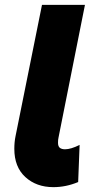

<svg xmlns="http://www.w3.org/2000/svg" viewBox="-20 -762 391 791"><path d="M330 -742 221 -195Q219 -187 219 -174Q219 -159 226.5 -153Q234 -147 248 -147Q272 -147 308 -165L302 -12Q252 9 200 9Q130 9 84.5 -32.5Q39 -74 39 -149Q39 -177 44 -201L153 -742Z"/></svg>

Font: TypoPRO Montserrat Alternates
Style: Bold Italic
Weight: 700
Italic angle: -11.3°
Designer: Julieta Ulanovsky
Foundry: Julieta Ulanovsky
Version: Version 6.001